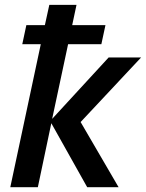

<svg xmlns="http://www.w3.org/2000/svg" viewBox="-20 -780 608 800"><path d="M22.9 0 149.9 -595.7H72.8L89.8 -675.3H167L185.5 -759.8H298.8L280.8 -675.3H419.4L402.3 -595.7H263.7L197.3 -284.7L432.6 -540.5H567.9L315.9 -271.5L474.1 0H343.3L193.8 -266.6L137.7 0Z"/></svg>

Font: Open Sans SemiBold
Style: Italic
Weight: 600
Italic angle: -12°
Designer: Monotype Design Team
Foundry: Monotype Imaging Inc.
Version: Version 3.003; ttfautohint (v1.8.4)